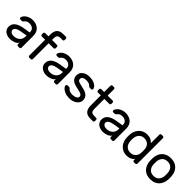

<svg xmlns="http://www.w3.org/2000/svg" viewBox="308 -2111 3492 3492"><g transform="rotate(45 2054.5 -365.0)"><path d="M384 -329V-342Q384 -391 351.5 -417.5Q319 -444 267 -444Q227 -444 204.5 -430.5Q182 -417 162 -390Q156 -382 149 -379Q142 -376 130 -376H100Q89 -376 80.5 -384Q72 -392 73 -403Q76 -433 102.5 -462.5Q129 -492 173 -511Q217 -530 267 -530Q360 -530 417.5 -478Q475 -426 475 -332V-27Q475 -16 467 -8Q459 0 448 0H411Q400 0 392 -8Q384 -16 384 -27V-68Q368 -32 316 -11Q264 10 212 10Q161 10 121 -8.5Q81 -27 59.5 -59Q38 -91 38 -131Q38 -206 94 -248.5Q150 -291 243 -306ZM384 -249 266 -230Q201 -220 165 -197.5Q129 -175 129 -141Q129 -116 152 -96Q175 -76 222 -76Q294 -76 339 -117Q384 -158 384 -224Z M894 -520Q905 -520 913 -512Q921 -504 921 -493V-461Q921 -450 913 -442Q905 -434 894 -434H767V-27Q767 -16 759 -8Q751 0 740 0H703Q692 0 684 -8Q676 -16 676 -27V-434H592Q581 -434 573 -442Q565 -450 565 -461V-493Q565 -504 573 -512Q581 -520 592 -520H676V-570Q676 -656 716 -698Q756 -740 841 -740H904Q915 -740 923 -732Q931 -724 931 -713V-681Q931 -670 923 -662Q915 -654 904 -654H851Q802 -654 784.5 -631Q767 -608 767 -565V-520Z M1320 -329V-342Q1320 -391 1287.5 -417.5Q1255 -444 1203 -444Q1163 -444 1140.5 -430.5Q1118 -417 1098 -390Q1092 -382 1085 -379Q1078 -376 1066 -376H1036Q1025 -376 1016.5 -384Q1008 -392 1009 -403Q1012 -433 1038.5 -462.5Q1065 -492 1109 -511Q1153 -530 1203 -530Q1296 -530 1353.5 -478Q1411 -426 1411 -332V-27Q1411 -16 1403 -8Q1395 0 1384 0H1347Q1336 0 1328 -8Q1320 -16 1320 -27V-68Q1304 -32 1252 -11Q1200 10 1148 10Q1097 10 1057 -8.5Q1017 -27 995.5 -59Q974 -91 974 -131Q974 -206 1030 -248.5Q1086 -291 1179 -306ZM1320 -249 1202 -230Q1137 -220 1101 -197.5Q1065 -175 1065 -141Q1065 -116 1088 -96Q1111 -76 1158 -76Q1230 -76 1275 -117Q1320 -158 1320 -224Z M1536 -380Q1536 -421 1558 -455Q1580 -489 1623.5 -509.5Q1667 -530 1730 -530Q1792 -530 1837 -512Q1882 -494 1905.5 -467Q1929 -440 1929 -415Q1929 -405 1921 -397.5Q1913 -390 1902 -390H1869Q1850 -390 1839 -404Q1808 -444 1730 -444Q1684 -444 1655.5 -427Q1627 -410 1627 -380Q1627 -355 1641 -342Q1655 -329 1683 -321Q1711 -313 1782 -297Q1870 -278 1907 -239Q1944 -200 1944 -144Q1944 -103 1918.5 -68Q1893 -33 1845.5 -11.5Q1798 10 1735 10Q1673 10 1625.5 -9.5Q1578 -29 1552 -57Q1526 -85 1526 -110Q1526 -120 1534 -127.5Q1542 -135 1553 -135H1589Q1598 -135 1605 -133Q1612 -131 1618 -122Q1651 -76 1735 -76Q1782 -76 1817.5 -95.5Q1853 -115 1853 -144Q1853 -168 1835.5 -182.5Q1818 -197 1785 -206.5Q1752 -216 1682 -231Q1536 -262 1536 -380Z M2283 -86H2336Q2347 -86 2355 -78Q2363 -70 2363 -59V-27Q2363 -16 2355 -8Q2347 0 2336 0H2273Q2188 0 2148 -44.5Q2108 -89 2108 -175V-434H2034Q2023 -434 2015 -442Q2007 -450 2007 -461V-493Q2007 -504 2015 -512Q2023 -520 2034 -520H2108V-683Q2108 -694 2116 -702Q2124 -710 2135 -710H2172Q2183 -710 2191 -702Q2199 -694 2199 -683V-520H2326Q2337 -520 2345 -512Q2353 -504 2353 -493V-461Q2353 -450 2345 -442Q2337 -434 2326 -434H2199V-175Q2199 -132 2216.5 -109Q2234 -86 2283 -86Z M2772 -329V-342Q2772 -391 2739.5 -417.5Q2707 -444 2655 -444Q2615 -444 2592.5 -430.5Q2570 -417 2550 -390Q2544 -382 2537 -379Q2530 -376 2518 -376H2488Q2477 -376 2468.5 -384Q2460 -392 2461 -403Q2464 -433 2490.5 -462.5Q2517 -492 2561 -511Q2605 -530 2655 -530Q2748 -530 2805.5 -478Q2863 -426 2863 -332V-27Q2863 -16 2855 -8Q2847 0 2836 0H2799Q2788 0 2780 -8Q2772 -16 2772 -27V-68Q2756 -32 2704 -11Q2652 10 2600 10Q2549 10 2509 -8.5Q2469 -27 2447.5 -59Q2426 -91 2426 -131Q2426 -206 2482 -248.5Q2538 -291 2631 -306ZM2772 -249 2654 -230Q2589 -220 2553 -197.5Q2517 -175 2517 -141Q2517 -116 2540 -96Q2563 -76 2610 -76Q2682 -76 2727 -117Q2772 -158 2772 -224Z M3366 -683Q3366 -694 3374 -702Q3382 -710 3393 -710H3430Q3441 -710 3449 -702Q3457 -694 3457 -683V-27Q3457 -16 3449 -8Q3441 0 3430 0H3393Q3382 0 3374 -8Q3366 -16 3366 -27V-58Q3315 10 3211 10Q3149 10 3098.5 -19Q3048 -48 3017.5 -102Q2987 -156 2984 -228L2983 -261L2984 -293Q2987 -365 3017.5 -418.5Q3048 -472 3098 -501Q3148 -530 3211 -530Q3267 -530 3305.5 -510.5Q3344 -491 3366 -462ZM3221 -444Q3156 -444 3117.5 -402Q3079 -360 3075 -288L3074 -260L3075 -232Q3079 -160 3117.5 -118Q3156 -76 3221 -76Q3283 -76 3323 -114.5Q3363 -153 3366 -217Q3367 -227 3367 -257Q3367 -286 3366 -296Q3363 -366 3324 -405Q3285 -444 3221 -444Z M4059 -259Q4059 -235 4057 -213Q4048 -111 3986.5 -50.5Q3925 10 3820 10Q3715 10 3653.5 -50.5Q3592 -111 3583 -213Q3582 -224 3582 -259Q3582 -296 3583 -307Q3591 -409 3653 -469.5Q3715 -530 3820 -530Q3925 -530 3987 -469.5Q4049 -409 4057 -307Q4059 -285 4059 -259ZM3820 -444Q3753 -444 3716.5 -405Q3680 -366 3674 -302Q3673 -290 3673 -259Q3673 -229 3674 -218Q3680 -154 3716.5 -115Q3753 -76 3820 -76Q3887 -76 3923.5 -115Q3960 -154 3966 -218Q3968 -240 3968 -259Q3968 -278 3966 -302Q3960 -366 3923.5 -405Q3887 -444 3820 -444Z"/></g></svg>

Font: Hezaedrus
Style: Regular
Weight: 400
Designer: Hubert & Fischer
Foundry: Hubert & Fischer
Version: Version 1.10;September 3, 2019;FontCreator 11.5.0.2425 64-bi